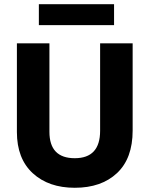

<svg xmlns="http://www.w3.org/2000/svg" viewBox="-20 -879 708 909"><path d="M608 -261Q608 -129 534 -59.5Q460 10 334 10Q210 10 135 -59Q60 -128 60 -254V-674H214V-255Q214 -130 334 -130Q454 -130 454 -260V-674H608ZM520 -760H164V-859H520Z"/></svg>

Font: Hind Guntur
Style: Bold
Weight: 700
Designer: Manushi Parikh, Hitesh Malaviya
Foundry: Indian Type Foundry
Version: Version 1.002;PS 1.0;hotconv 1.0.86;makeotf.lib2.5.63406; tt